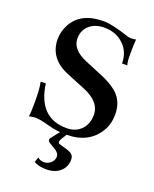

<svg xmlns="http://www.w3.org/2000/svg" viewBox="-151 -693 798 992"><g transform="rotate(20 248.0 -196.5)"><path d="M263 10Q208 10 163 -3Q109 -18 85 -18Q74 -18 49 -13Q53 -32 53 -93Q53 -167 45 -202L73 -203Q98 -22 252 -22Q302 -22 332 -53Q362 -84 362 -134Q362 -207 264 -246L164 -287Q54 -332 52 -437Q52 -482 74 -522Q121 -607 246 -607Q291 -607 378 -578Q395 -572 406 -572Q425 -572 434 -576Q431 -552 431 -501Q431 -467 432 -458Q434 -441 437 -434H408Q408 -497 366 -537Q324 -577 260 -577Q209 -577 178 -549.5Q147 -522 147 -477Q147 -415 233 -380L322 -343Q400 -311 432.5 -272.5Q465 -234 465 -174Q465 -120 440 -80Q385 10 263 10ZM227 214Q183 214 158 198L168 170Q180 183 203 183Q224 183 240 168.5Q256 154 256 133Q256 112 222 94L199 80Q188 72 188 65Q188 58 194 52L235 0H271L246 40Q240 50 240 59Q240 65 248 68Q252 69 272 75Q302 82 316.5 92Q331 102 331 122Q331 164 302 189Q273 214 227 214Z"/></g></svg>

Font: UnnaMedium
Style: Regular
Weight: 500
Designer: Jorge de Buen Unna
Foundry: Omnibus-Type
Version: Version 2.008;hotconv 1.0.109;makeotfexe 2.5.65596